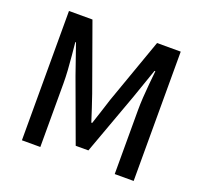

<svg xmlns="http://www.w3.org/2000/svg" viewBox="-127 -882 1083 1028"><g transform="rotate(20 415.0 -368.5)"><path d="M97.2 0V-736.8H231L365.2 -363.8Q377.9 -328.1 389.9 -290.5Q401.9 -252.9 414.1 -215.8H418.9Q431.6 -252.9 443.4 -290.5Q455.1 -328.1 466.8 -363.8L599.1 -736.8H733.9V0H626V-363.8Q626 -397 628.4 -437.3Q630.9 -477.5 634.8 -518.1Q638.7 -558.6 642.1 -591.8H637.2L578.1 -421.9L450.2 -70.8H377.9L249 -421.9L189.9 -591.8H186Q189.5 -558.6 193.1 -518.1Q196.8 -477.5 199.5 -437.3Q202.1 -397 202.1 -363.8V0Z"/></g></svg>

Font: Source Han Sans CN Medium
Style: Regular
Weight: 500
Designer: Ryoko NISHIZUKA  (kana, bopomofo & ideographs); Paul D. Hunt (Latin, Greek & Cyrillic); Sandoll Communications , Soo-you
Foundry: Adobe
Version: Version 2.004;hotconv 1.0.118;makeotfexe 2.5.65603